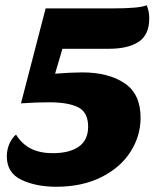

<svg xmlns="http://www.w3.org/2000/svg" viewBox="-20 -692 612 732"><path d="M539 -672Q549 -650 549 -622Q549 -559 508.5 -532.5Q468 -506 395 -506H218L190 -411Q252 -416 293 -416Q393 -416 454.5 -375Q516 -334 516 -243Q516 -173 477 -112.5Q438 -52 365 -16Q292 20 195 20Q117 20 61.5 -6.5Q6 -33 6 -96Q6 -120 15 -142Q24 -164 41 -179Q64 -142 98.5 -125Q133 -108 181 -108Q245 -108 280.5 -133Q316 -158 316 -209Q316 -264 278 -283Q240 -302 167 -302Q116 -302 60 -298L154 -660H410Q513 -660 539 -672Z"/></svg>

Font: Sansita ExtraBold Italic
Style: Regular
Weight: 800
Italic angle: -11°
Designer: Pablo Cosgaya
Foundry: Omnibus-Type
Version: Version 1.006